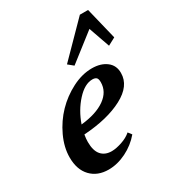

<svg xmlns="http://www.w3.org/2000/svg" viewBox="-176 -831 870 950"><g transform="rotate(-30 258.5 -356.5)"><path d="M276.4 -519 247.1 -543 425.3 -724.1H472.2L516.6 -542L473.6 -519L431.2 -639.6ZM166.5 11.2Q103.5 11.2 65.9 -28.1Q28.3 -67.4 28.3 -137.2Q28.3 -194.8 56.4 -254.9Q84.5 -314.9 128.7 -360.6Q172.9 -406.2 230.2 -435.5Q287.6 -464.8 343.3 -464.8Q394 -464.8 426 -440.4Q458 -416 457.5 -372.6Q457.5 -299.8 371.1 -254.2Q284.7 -208.5 148.4 -199.7Q144.5 -177.7 144.5 -158.7Q144.5 -108.4 165.8 -84.2Q187 -60.1 225.1 -60.1Q250 -60.1 283.4 -71.3Q316.9 -82.5 338.4 -101.6L354 -81.5Q318.4 -39.1 267.6 -13.9Q216.8 11.2 166.5 11.2ZM318.4 -416Q274.4 -416 229.5 -366.7Q184.6 -317.4 161.1 -249.5Q249 -258.8 298.6 -293.9Q348.1 -329.1 348.1 -383.3Q348.1 -403.3 340.3 -409.7Q332.5 -416 318.4 -416Z"/></g></svg>

Font: Elstob 6pt
Style: Italic
Weight: 700
Italic angle: -20°
Designer: Peter S. Baker
Version: Version 1.015